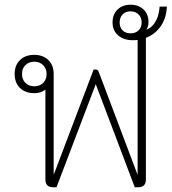

<svg xmlns="http://www.w3.org/2000/svg" viewBox="-20 -792 729 812"><path d="M686 -764 685 -754Q681 -710 657.5 -678Q634 -646 597 -632V-33Q597 0 564 0H550L385 -436L219 0H205Q172 0 172 -33V-413Q154 -398 125 -398Q87 -398 64.5 -420Q42 -442 42 -479Q42 -516 64.5 -538Q87 -560 125 -560Q162 -560 184.5 -538Q207 -516 207 -479V-55H208L376 -498H386Q394 -498 398 -487L561 -55H562V-623Q555 -622 541 -622Q503 -622 479.5 -642.5Q456 -663 456 -697Q456 -731 477 -751.5Q498 -772 532 -772Q566 -772 587 -752Q608 -732 608 -699Q608 -679 599 -667H600Q621 -674 636 -698Q651 -722 654 -754L655 -764ZM579 -697Q579 -718 566 -731Q553 -744 532 -744Q511 -744 498.5 -731Q486 -718 486 -697Q486 -676 498.5 -663.5Q511 -651 532 -651Q553 -651 566 -663.5Q579 -676 579 -697ZM177 -479Q177 -502 162.5 -516.5Q148 -531 125 -531Q102 -531 87.5 -516.5Q73 -502 73 -479Q73 -456 87.5 -441.5Q102 -427 125 -427Q148 -427 162.5 -441.5Q177 -456 177 -479Z"/></svg>

Font: Bai Jamjuree ExtraLight
Style: Regular
Weight: 275
Designer: Katatrad Aksorn Co.,Ltd.
Foundry: Cadson Demak Co.,Ltd.
Version: Version 1.000; ttfautohint (v1.6)